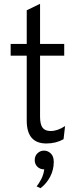

<svg xmlns="http://www.w3.org/2000/svg" viewBox="-20 -742 412 1009"><path d="M223.5 12Q120.5 12 120.5 -108V-449.5H36V-511H120.5V-688L190.5 -722V-511H317.5V-449.5H190.5V-129Q190.5 -89 203.5 -71.2Q216.5 -53.5 246.5 -53.5Q282.5 -53.5 322 -79.5L314 -10.5Q274.5 12 223.5 12ZM193 247 172.5 237.5Q185 222 197 198.8Q209 175.5 212.5 148Q190 148 176.2 134Q162.5 120 162.5 99.5Q162.5 77 177.2 63.2Q192 49.5 211 49.5Q231.5 49.5 247 64.5Q262.5 79.5 262.5 108.5Q262.5 150 243.8 186.2Q225 222.5 193 247Z"/></svg>

Font: Overpass Light
Style: Regular
Weight: 300
Designer: Delve Withrington, Dave Bailey, Thomas Jockin
Foundry: Delve Fonts LLC
Version: Version 4.000; ttfautohint (v1.8.3)